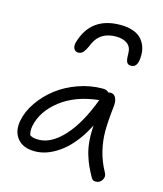

<svg xmlns="http://www.w3.org/2000/svg" viewBox="-121 -850 854 1007"><g transform="rotate(15 306.0 -346.0)"><path d="M408.2 -759.8Q449.2 -759.8 479.2 -748.5Q509.3 -737.3 525.6 -717.3Q542 -697.3 548.8 -673.1Q555.7 -648.9 553.2 -620.1Q550.8 -566.9 515.1 -566.9Q499 -566.9 492.4 -578.9Q485.8 -590.8 485.8 -625Q485.8 -660.2 463.1 -677.5Q440.4 -694.8 401.9 -694.8Q315.4 -694.8 284.2 -624Q268.6 -587.4 257.3 -574.7Q246.1 -562 231 -562Q212.4 -562 205.6 -578.1Q198.7 -594.2 206.1 -615.2Q250 -759.8 408.2 -759.8ZM144 -2.9Q79.1 -2.9 48.6 -41.5Q18.1 -80.1 29.8 -139.2Q40 -191.4 74.2 -241Q108.4 -290.5 157.7 -328.6Q207 -366.7 272 -389.9Q336.9 -413.1 403.8 -413.1Q427.7 -413.1 437 -400.9Q444.8 -402.8 449.2 -402.8Q468.8 -402.8 478 -384.8Q487.3 -366.7 483.9 -336.9Q474.6 -256.3 474.4 -203.6Q474.1 -150.9 486.8 -97.2Q499.5 -43.5 528.8 9.8Q540 28.3 528.3 48.1Q516.6 67.9 494.1 67.9Q482.9 67.9 477.3 63Q471.7 58.1 465.8 46.9Q449.7 17.1 440.7 -2.9Q431.6 -22.9 421.4 -55.4Q411.1 -87.9 407.7 -127Q404.3 -166 407.2 -213.9Q385.3 -169.4 358.4 -133.3Q331.5 -97.2 304.9 -73.2Q278.3 -49.3 249.8 -33.2Q221.2 -17.1 195.1 -10Q168.9 -2.9 144 -2.9ZM98.1 -127.9Q92.8 -100.1 100.1 -78.1Q115.7 -66.9 147 -66.9Q216.3 -66.9 283.7 -140.4Q351.1 -213.9 401.9 -350.1Q275.4 -336.4 195.1 -273.7Q114.7 -210.9 98.1 -127.9Z"/></g></svg>

Font: Shantell Sans Irregular Bouncy
Style: Italic
Weight: 300
Italic angle: -11.31°
Designer: Stephen Nixon, Anya Danilova, Shantell Martin
Foundry: Arrow Type
Version: Version 1.006;[9816181b4]